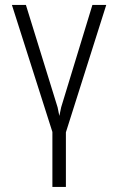

<svg xmlns="http://www.w3.org/2000/svg" viewBox="-20 -548 473 771"><path d="M351.1 -528.3H406.7L244.6 -16.6V202.6H190.4V-18.1L27.8 -528.3H84L211.4 -116.7L218.3 -82.5L225.6 -117.2Z"/></svg>

Font: Roboto Condensed Light
Style: Regular
Weight: 300
Designer: Google
Version: Version 2.134; 2016